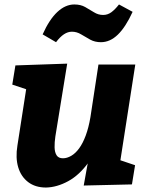

<svg xmlns="http://www.w3.org/2000/svg" viewBox="-20 -826 661 860"><path d="M186 14Q138 14 106 -10.5Q74 -35 61.5 -77Q49 -119 58 -174L101 -451L113 -421L35 -447L49 -533L281 -541L228 -215Q224 -188 224.5 -166Q225 -144 233.5 -130.5Q242 -117 262 -117Q280 -117 299 -128Q318 -139 334.5 -161.5Q351 -184 364 -219Q377 -254 385 -301L421 -537H586L516 -87L496 -116L585 -86L571 0L355 5L384 -156L435 -247Q418 -157 377 -99.5Q336 -42 285.5 -14.5Q235 13 186 14ZM432 -637Q405 -637 384 -648.5Q363 -660 343.5 -672Q324 -684 302 -684Q284 -684 266.5 -672.5Q249 -661 231 -637L171 -672Q201 -739 237 -772.5Q273 -806 313 -806Q341 -806 361.5 -794.5Q382 -783 401 -771Q420 -759 442 -759Q462 -759 478.5 -771Q495 -783 513 -806L574 -773Q543 -705 508 -671Q473 -637 432 -637Z"/></svg>

Font: Bitter Thin ExtraBold
Style: Italic
Weight: 800
Italic angle: -9°
Version: Version 2.002